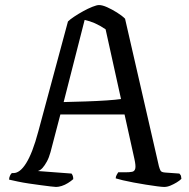

<svg xmlns="http://www.w3.org/2000/svg" viewBox="-20 -740 750 760"><path d="M202 0Q197 0 180.5 -2Q164 -4 141.5 -7Q119 -10 95 -13.5Q71 -17 50 -21.5Q29 -26 16 -29Q16 -37 19.5 -44.5Q23 -52 27 -55H34Q46 -55 58.5 -64.5Q71 -74 83.5 -94Q96 -114 108 -145Q120 -176 132 -221L249 -655Q257 -663 273.5 -674Q290 -685 309 -695.5Q328 -706 345.5 -713Q363 -720 372 -720Q385 -720 404 -711.5Q423 -703 443 -690.5Q463 -678 475 -666L609 -82Q612 -71 615.5 -64.5Q619 -58 634 -57L690 -53Q692 -50 694.5 -47.5Q697 -45 698 -32Q691 -25 679.5 -18Q668 -11 655 -5.5Q642 0 630 0Q622 0 602.5 -2.5Q583 -5 558 -9Q533 -13 509 -17.5Q485 -22 466 -26.5Q447 -31 438 -34Q438 -41 442 -48Q446 -55 448 -58H476Q493 -58 503 -60Q513 -62 515.5 -73Q518 -84 512 -111L473 -287H219L180 -138Q174 -116 165.5 -100.5Q157 -85 148.5 -75.5Q140 -66 130 -63L263 -53Q265 -51 267.5 -45.5Q270 -40 270 -31Q261 -23 249 -15.5Q237 -8 224.5 -4Q212 0 202 0ZM232 -336Q276 -337 320.5 -338.5Q365 -340 402 -342.5Q439 -345 459 -348L398 -624Q376 -639 355.5 -648Q335 -657 315 -661Z"/></svg>

Font: Texturina Medium 12pt Light
Style: Regular
Weight: 300
Version: Version 1.002